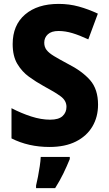

<svg xmlns="http://www.w3.org/2000/svg" viewBox="-20 -744 557 985"><path d="M483 -207Q483 -144 454 -95Q425 -46 369.5 -18Q314 10 234 10Q126 10 39 -34V-189Q89 -163 140 -146.5Q191 -130 237 -130Q281 -130 301 -148.5Q321 -167 321 -196Q321 -228 291 -250Q261 -272 203 -303Q165 -324 129 -350Q93 -376 69 -416Q45 -456 45 -518Q45 -615 108.5 -669.5Q172 -724 281 -724Q335 -724 384 -710.5Q433 -697 482 -674L433 -542Q388 -563 351.5 -574Q315 -585 280 -585Q244 -585 225.5 -568Q207 -551 207 -525Q207 -503 219 -487.5Q231 -472 257.5 -456Q284 -440 327 -417Q402 -379 442.5 -332.5Q483 -286 483 -207ZM338 72Q323 109 305 146Q287 183 263 221H165V208Q170 188 175 161.5Q180 135 184 108.5Q188 82 189 61H338Z"/></svg>

Font: Noto Sans Tamil SemiCondensed ExtraBold
Style: Regular
Weight: 800
Width: 4
Designer: Jelle Bosma - Monotype Design Team
Foundry: Monotype Imaging Inc.
Version: Version 2.004; ttfautohint (v1.8.4.7-5d5b)